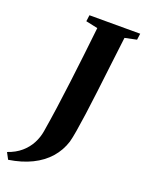

<svg xmlns="http://www.w3.org/2000/svg" viewBox="-258 -822 802 1063"><g transform="rotate(20 142.5 -290.0)"><path d="M-71 163 -91.5 124.5Q-44.5 108.5 -12.8 81Q19 53.5 37.2 18.8Q55.5 -16 61.5 -53.5Q73 -122.5 84 -200.5Q95 -278.5 105.2 -361.5Q115.5 -444.5 125.2 -528Q135 -611.5 143.5 -691L73.5 -706L78.5 -743H377.5L372.5 -706L303.5 -691.5Q292.5 -602 282.5 -518Q272.5 -434 263.5 -359.2Q254.5 -284.5 246 -223.2Q237.5 -162 230 -117.2Q222.5 -72.5 216 -49Q198.5 7 160.2 50.5Q122 94 64 122.5Q6 151 -71 163Z"/></g></svg>

Font: Merriweather 72pt ExtraBold
Style: Italic
Weight: 800
Italic angle: -7.8°
Version: Version 2.101